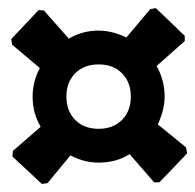

<svg xmlns="http://www.w3.org/2000/svg" viewBox="-20 -585 485 477"><path d="M367 -565 439 -496V-483L369 -421Q389 -386 389 -345Q389 -312 372 -276L442 -219L445 -204L376 -132H363L302 -202Q269 -181 225 -181Q189 -181 155 -199L98 -130L84 -128L11 -196L12 -210L81 -270Q61 -304 61 -345Q61 -382 79 -416L10 -474L8 -488L76 -560L89 -559L151 -489Q185 -509 225 -509Q258 -509 294 -492L353 -562ZM283 -403Q261 -425 225 -425Q189 -425 167 -403Q145 -381 145 -345Q145 -309 167 -287Q189 -265 225 -265Q261 -265 283 -287Q305 -309 305 -345Q305 -381 283 -403Z"/></svg>

Font: Alegreya Sans ExtraBold
Style: Regular
Weight: 800
Designer: Juan Pablo del Peral
Foundry: Huerta Tipografica
Version: Version 2.007